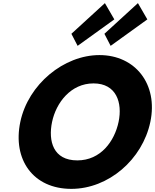

<svg xmlns="http://www.w3.org/2000/svg" viewBox="-20 -1192 991 1227"><path d="M436.2 -976 476 -899 710.6 -1068 650.4 -1172ZM647.2 -976 687 -899 921.6 -1068 861.4 -1172ZM109.8 -413C59.2 -172 191.8 15 435.8 15C672.8 15 890.2 -172 940.8 -413C991.5 -654 844.6 -840 615.6 -840C388.6 -840 160.5 -654 109.8 -413ZM312.8 -413C338.7 -536 432.6 -659 577.6 -659C723.6 -659 763.7 -536 737.8 -413C712 -290 624.1 -167 474.1 -167C320.1 -167 287 -290 312.8 -413Z"/></svg>

Font: Hussar
Style: BdOblTwo
Weight: 700
Foundry: Cannot Into Space Fonts
Version: Version 2.00